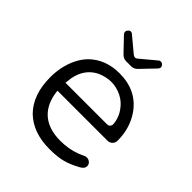

<svg xmlns="http://www.w3.org/2000/svg" viewBox="-188 -805 930 930"><g transform="rotate(45 276.5 -340.0)"><path d="M259.8 -562.5H296.9Q313.5 -562.5 328.1 -577.1L395.5 -647.5Q401.4 -654.3 401.4 -661.1Q401.4 -668 395 -674.3Q388.7 -680.7 381.3 -680.7Q374 -680.7 369.1 -675.8L293 -612.3Q286.1 -605.5 278.3 -605.5Q275.4 -605.5 271.5 -607.4L264.6 -611.3L187.5 -675.8Q182.6 -680.7 175.3 -680.7Q168 -680.7 162.1 -673.8Q150.4 -661.1 161.1 -647.5L228.5 -577.1Q243.2 -562.5 259.8 -562.5ZM487.3 -69.3Q487.3 -82 478.5 -89.8Q468.8 -98.6 457 -98.6Q449.2 -98.6 443.4 -95.7Q390.6 -69.3 333 -65.4Q321.3 -64.5 307.6 -64.5Q221.7 -64.5 174.8 -111.3Q136.7 -150.4 127.9 -215.8L127 -226.6H467.8Q484.4 -226.6 494.1 -236.8Q503.9 -247.1 503.9 -261.7Q503.9 -348.6 458 -413.1Q396.5 -499 280.3 -499Q184.6 -499 124 -439.5Q78.1 -392.6 61.5 -312.5Q55.7 -281.2 55.7 -249Q55.7 -128.9 121.1 -62.5Q186.5 1 299.8 1Q354.5 1 390.1 -8.8Q425.8 -18.6 465.8 -41Q487.3 -52.7 487.3 -69.3ZM429.7 -324.2Q431.6 -315.4 432.1 -309.6Q432.6 -303.7 432.6 -300.8Q432.6 -293 426.8 -287.1Q420.9 -281.2 411.1 -281.2H127Q128.9 -302.7 130.9 -314Q132.8 -325.2 135.7 -335Q154.3 -398.4 210.9 -425.8Q210.9 -425.8 210.9 -425.8Q247.1 -441.4 281.7 -441.4Q316.4 -441.4 350.6 -424.8Q384.8 -408.2 407.2 -375Q422.9 -353.5 429.7 -324.2Z"/></g></svg>

Font: FakePearl
Style: ExtraLight
Weight: 300
Version: Version 1.2